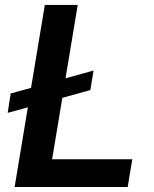

<svg xmlns="http://www.w3.org/2000/svg" viewBox="-20 -747 616 767"><path d="M229 -356.2 340.9 -387.1 353.7 -465.2 241.8 -434.3 290.5 -727.3H159.1L104 -396L22.7 -373.6L10.7 -296.2L91.3 -318.2L38.4 0H490.1L508.5 -110.8H188.2Z"/></svg>

Font: Riot Sans 2.0
Style: Bold Italic
Weight: 600
Italic angle: -9.39999°
Designer: Rasmus Andersson
Foundry: rsms
Version: Version 3.006;hotconv 1.0.109;makeotfexe 2.5.65596